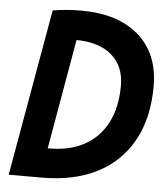

<svg xmlns="http://www.w3.org/2000/svg" viewBox="-51 -749 688 795"><g transform="rotate(5 293.0 -351.5)"><path d="M131.8 0 148.4 -123H172.4Q258.3 -123 319.3 -157Q380.4 -190.9 412.8 -254.6Q445.3 -318.4 445.3 -407.7Q445.3 -489.3 391.8 -534.7Q338.4 -580.1 242.2 -580.1Q192.9 -580.1 145 -570.3L136.7 -693.4Q192.4 -703.1 254.4 -703.1Q408.2 -703.1 494.4 -627.4Q580.6 -551.8 580.6 -416.5Q580.6 -285.6 529.5 -192.4Q478.5 -99.1 382.8 -49.6Q287.1 0 151.9 0ZM14.6 0 136.7 -693.4H265.6L144.5 0Z"/></g></svg>

Font: Cascadia Mono NF
Style: Italic
Weight: 400
Italic angle: -10°
Monospace: yes
Designer: Aaron Bell
Foundry: Saja Typeworks
Version: Version 2404.023